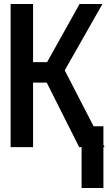

<svg xmlns="http://www.w3.org/2000/svg" viewBox="-20 -734 542 958"><path d="M33 0H145V-322H213L375 0H387V204H496V0H502L496 -11V-104H447L303 -383L491 -714H377L215 -424H145V-714H33Z"/></svg>

Font: Noto Sans Mono ExtraCondensed SemiBold
Style: Regular
Weight: 600
Width: 2
Designer: Monotype Design Team
Foundry: Monotype Imaging Inc.
Version: Version 2.014